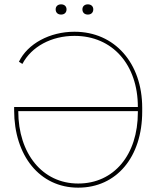

<svg xmlns="http://www.w3.org/2000/svg" viewBox="-20 -855 729 883"><path d="M261 -788C276 -788 286 -797 286 -812C286 -826 276 -835 261 -835C246 -835 236 -826 236 -812C236 -797 246 -788 261 -788ZM384 -788C399 -788 409 -797 409 -812C409 -826 399 -835 384 -835C369 -835 359 -826 359 -812C359 -797 369 -788 384 -788ZM45 -363V-348C45 -139 163 8 339 8H340C516 8 634 -133 634 -342V-359C634 -565 507 -709 323 -709H322C209 -709 107 -654 67 -571L83 -561C125 -641 217 -690 322 -690H323C497 -690 614 -558 614 -363ZM614 -344V-338C614 -143 504 -11 340 -11H339C175 -11 64 -149 64 -344Z"/></svg>

Font: Fixel Text Thin
Style: Regular
Weight: 100
Width: 4
Designer: AlfaBravo + MacPaw
Foundry: Kyrylo Tkachov, Marchela Mozhyna, Serhii Makarenko, Maria Weinstein, Zakhar Kryvoshyya
Version: Version 1.211